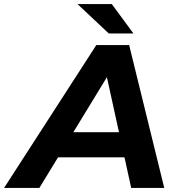

<svg xmlns="http://www.w3.org/2000/svg" viewBox="-83 -921 869 941"><path d="M-63 0 389 -700H550L722 0H560L424 -620H488L110 0ZM124 -150 190 -273H551L570 -150ZM450 -757 297 -901H465L571 -757Z"/></svg>

Font: Montserrat Thin
Style: Bold Italic
Weight: 700
Italic angle: -11.3°
Version: Version 9.000